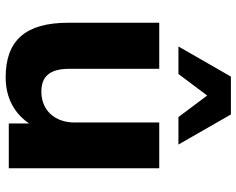

<svg xmlns="http://www.w3.org/2000/svg" viewBox="-100 -736 847 688"><g transform="rotate(90 324.0 -392.5)"><path d="M257.3 11.2C330.1 11.2 386.2 -19 422.9 -72.8V0H583.5V-539.1H419.4V-235.8C419.4 -163.1 374 -116.7 309.1 -116.7C255.9 -116.7 227.1 -145 227.1 -216.8V-539.1H62V-212.9C62 -60.5 125 11.2 257.3 11.2ZM245.6 -607.9 322.8 -710.9 399.9 -607.9H498.5L390.6 -795.9H254.9L147 -607.9Z"/></g></svg>

Font: Winston ExtraBold
Style: Regular
Weight: 800
Designer: Vernon Adams, Kim Jin-seong, David Berlow, Cristiano Sobral
Foundry: The Winston Project Authors
Version: Version 3.004